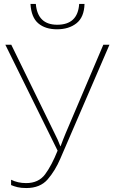

<svg xmlns="http://www.w3.org/2000/svg" viewBox="-20 -940 575 970"><path d="M533 -714H502L311 -265Q305 -250 298.5 -234Q292 -218 286 -201H285Q278 -220 271.5 -234Q265 -248 255 -268L37 -714H7L271 -179Q241 -104 208 -59.5Q175 -15 112 -15Q70 -15 36 -32V-5Q50 1 68 5.5Q86 10 113 10Q183 10 221 -34Q259 -78 285 -139ZM407 -920H380Q373 -815 269 -815Q170 -815 161 -920H134Q138 -852 173.5 -822Q209 -792 268 -792Q328 -792 366.5 -822.5Q405 -853 407 -920Z"/></svg>

Font: Noto Sans Display Thin
Style: Regular
Weight: 250
Designer: Monotype Design Team
Foundry: Monotype Imaging Inc.
Version: Version 1.900